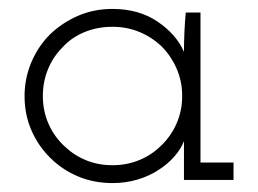

<svg xmlns="http://www.w3.org/2000/svg" viewBox="-20 -403 578 430"><path d="M503 0V-39H429V-375H396Q394 -353 393 -330.5Q392 -308 392 -287Q375 -326 333 -354.5Q291 -383 232 -383Q190 -383 154.5 -367.5Q119 -352 92 -326Q65 -299 50 -263Q35 -227 35 -188Q35 -147 50 -112Q65 -77 92 -50Q119 -23 154.5 -8Q190 7 232 7Q262 7 288.5 -1Q315 -9 336 -23Q356 -36 370.5 -52.5Q385 -69 392 -87Q392 -74 392 -63.5Q392 -53 392 -41V0ZM232 -343Q264 -343 292 -331.5Q320 -320 342 -299Q363 -278 375.5 -249.5Q388 -221 388 -188Q388 -155 375.5 -126.5Q363 -98 341 -77Q320 -56 292 -44.5Q264 -33 232 -33Q200 -33 173 -44Q146 -55 125 -75Q102 -96 89 -125Q76 -154 76 -188Q76 -220 87.5 -248Q99 -276 120 -297Q140 -319 169 -331Q198 -343 232 -343Z"/></svg>

Font: Josefin Slab Thin
Style: Regular
Weight: 400
Version: Version 2.000